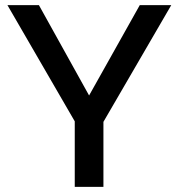

<svg xmlns="http://www.w3.org/2000/svg" viewBox="-20 -730 697 750"><path d="M132 -710 328 -357 526 -710H649L384 -254V0H272V-256L9 -710Z"/></svg>

Font: Raleway Thin SemiBold
Style: Regular
Weight: 600
Version: Version 4.026